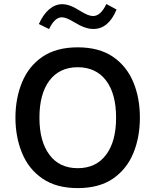

<svg xmlns="http://www.w3.org/2000/svg" viewBox="-20 -940 780 965"><path d="M370.6 -702.1C298.3 -702.1 239.3 -686 192.9 -654.3C146.5 -622.6 112.8 -579.6 90.8 -526.4C68.8 -473.1 57.6 -413.6 57.6 -348.6C57.6 -283.7 68.8 -224.6 90.8 -170.9C112.8 -117.2 147 -74.2 193.4 -42.5C239.7 -10.7 298.8 5.4 370.6 5.4C442.9 5.4 502 -10.7 548.3 -42.5C594.2 -74.2 628.4 -117.2 650.4 -170.9C672.4 -224.6 683.1 -283.7 683.1 -348.6C683.1 -413.6 672.4 -473.1 650.4 -526.4C628.4 -579.6 594.2 -622.6 548.3 -654.3C502 -686 442.9 -702.1 370.6 -702.1ZM370.6 -602.1C431.6 -602.1 479.5 -579.6 513.2 -535.2C546.9 -490.7 563.5 -428.2 563.5 -348.6C563.5 -269 546.9 -207 513.2 -162.1C479.5 -117.2 432.1 -94.7 370.6 -94.7C309.1 -94.7 261.7 -117.2 228.5 -162.1C194.8 -207 178.2 -269 178.2 -348.6C178.2 -428.2 194.8 -490.2 228.5 -535.2C262.2 -579.6 309.6 -602.1 370.6 -602.1ZM226.6 -793.9C245.6 -833.5 267.1 -853 290 -853C305.7 -853 323.7 -846.2 353.5 -828.1C392.6 -804.2 421.9 -794.4 449.2 -794.4C500 -794.4 539.1 -827.1 565.9 -892.1L514.6 -919.9C495.6 -879.4 473.1 -859.4 447.8 -859.4C431.6 -859.4 413.1 -866.7 381.3 -886.2C343.8 -909.7 317.4 -918.9 292.5 -918.9C245.6 -918.9 204.1 -883.3 175.3 -819.3Z"/></svg>

Font: Estedad SemiBold
Style: Regular
Weight: 600
Designer: Amin Abedi
Version: Version 7.3